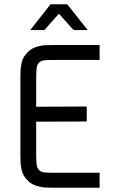

<svg xmlns="http://www.w3.org/2000/svg" viewBox="-20 -876 550 896"><path d="M215.8 -856H293.9L389.2 -735.8H323.2L254.9 -812L187 -735.8H121.1ZM148.9 -377.9 384.8 -378.9V-309.1L148.9 -308.1V-154.8Q148.9 -118.7 151.6 -103.5Q154.3 -88.4 166 -79.1Q174.3 -72.8 187.7 -71.3Q201.2 -69.8 231.9 -69.8H444.8V0H231.9Q203.1 0 188 -1Q172.9 -2 151.9 -8.3Q130.9 -14.6 115.2 -27.8Q101.1 -40.5 92.3 -54.7Q83.5 -68.8 80.1 -87.4Q76.7 -106 75.9 -118.4Q75.2 -130.9 75.2 -154.8V-511.2Q75.2 -535.2 75.9 -547.6Q76.7 -560.1 80.1 -578.6Q83.5 -597.2 92.3 -611.3Q101.1 -625.5 115.2 -638.2Q130.9 -651.4 151.9 -657.7Q172.9 -664.1 188 -665Q203.1 -666 231.9 -666H444.8V-596.2H231.9Q201.2 -596.2 187.7 -594.7Q174.3 -593.3 166 -586.9Q154.3 -577.6 151.6 -562.5Q148.9 -547.4 148.9 -511.2Z"/></svg>

Font: Gidolinya
Style: Regular
Weight: 400
Version: Version 1.0.3